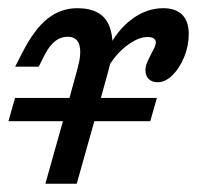

<svg xmlns="http://www.w3.org/2000/svg" viewBox="-24 -446 525 466"><path d="M140.2 -356.8Q123.3 -356.8 109.6 -346Q96 -335.2 84.8 -313.6L70 -284.2H12.8L30.9 -319.6Q59.7 -375.6 91.7 -400.9Q123.7 -426.1 163.6 -426.1Q223.1 -426.1 240.6 -384.5Q258.2 -342.9 239.4 -275.7L220.4 -206.7H144.2L164.7 -281.5Q174.3 -316.8 168.6 -336.8Q162.8 -356.8 140.2 -356.8ZM144.2 -206.7H220.4L162.2 0H86.1ZM329 -275.4Q329 -284.5 332.7 -293.6Q336.4 -302.6 342.9 -314.8Q347 -322.2 350.6 -330Q354.2 -337.7 354.2 -343.5Q354.2 -349.4 348.9 -352.8Q343.6 -356.2 334.6 -356.2Q310.2 -356.2 281.6 -333.5Q253.1 -310.9 236.2 -278.2L235.7 -322.8Q259 -371.7 295.3 -398.9Q331.6 -426.1 372 -426.1Q402.4 -426.1 418.2 -410.3Q434.1 -394.4 434.1 -363.2Q434.1 -334.7 423 -307.6Q411.8 -280.4 394.5 -263.4Q377.1 -246.4 358.8 -246.4Q344.8 -246.4 336.9 -254.3Q329 -262.2 329 -275.4ZM12.5 -208.3H356.8L340.7 -151.8H-3.6Z"/></svg>

Font: Playfair Micro SmCond SmLight
Style: Italic
Weight: 360
Width: 4
Italic angle: -15.6°
Designer: Claus Eggers Sørensen
Foundry: Claus Eggers Sørensen
Version: Version 2.203;Glyphs 3.3 (3326)